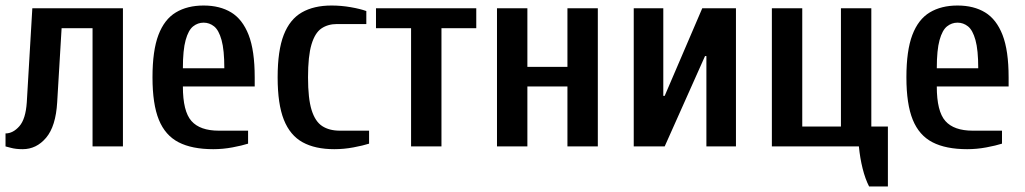

<svg xmlns="http://www.w3.org/2000/svg" viewBox="-20 -530 3712 695"><path d="M62 10Q37 10 19 5Q1 0 0 0V-47Q27 -47 50 -73Q73 -99 77 -160L97 -500H425V0H315V-428H203L187 -160Q182 -73 147 -31.5Q112 10 62 10Z M752 10Q675 10 626.5 -15Q578 -40 555 -96.5Q532 -153 532 -250Q532 -347 553.5 -403.5Q575 -460 616.5 -485Q658 -510 717 -510Q776 -510 817 -485Q858 -460 880 -403.5Q902 -347 902 -250V-217H642Q642 -127 673 -92Q704 -57 772 -57H878V-10Q856 -3 821.5 3.5Q787 10 752 10ZM642 -283H792Q792 -349 782 -385Q772 -421 755 -434.5Q738 -448 717 -448Q696 -448 679 -434.5Q662 -421 652 -385Q642 -349 642 -283Z M1190 10Q1121 10 1075.5 -15Q1030 -40 1007.5 -96.5Q985 -153 985 -250Q985 -347 1007 -403.5Q1029 -460 1072.5 -485Q1116 -510 1180 -510Q1215 -510 1249.5 -504Q1284 -498 1306 -490V-443H1200Q1167 -443 1143.5 -427Q1120 -411 1107.5 -369Q1095 -327 1095 -250Q1095 -173 1108 -131.5Q1121 -90 1146.5 -73.5Q1172 -57 1210 -57H1316V-10Q1294 -3 1259.5 3.5Q1225 10 1190 10Z M1468 0V-428H1341V-500H1704V-428H1578V0Z M1779 0V-500H1889V-288H2034V-500H2144V0H2034V-217H1889V0Z M2274 0V-500H2381V-183H2386L2522 -500H2644V0H2537V-327H2532L2386 0Z M3126 145Q3112 118 3102.5 80Q3093 42 3089 0H2774V-500H2884V-72H3024V-500H3134V-72H3194V145Z M3481 10Q3404 10 3355.5 -15Q3307 -40 3284 -96.5Q3261 -153 3261 -250Q3261 -347 3282.5 -403.5Q3304 -460 3345.5 -485Q3387 -510 3446 -510Q3505 -510 3546 -485Q3587 -460 3609 -403.5Q3631 -347 3631 -250V-217H3371Q3371 -127 3402 -92Q3433 -57 3501 -57H3607V-10Q3585 -3 3550.5 3.5Q3516 10 3481 10ZM3371 -283H3521Q3521 -349 3511 -385Q3501 -421 3484 -434.5Q3467 -448 3446 -448Q3425 -448 3408 -434.5Q3391 -421 3381 -385Q3371 -349 3371 -283Z"/></svg>

Font: Cuprum SemiBold
Style: Regular
Weight: 600
Designer: Jovanny Lemonad
Foundry: Jovanny Lemonad
Version: Version 3.000